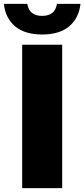

<svg xmlns="http://www.w3.org/2000/svg" viewBox="-65 -971 436 991"><path d="M49.5 0V-740H256V0ZM152.5 -793Q63 -793 13 -835Q-37 -877 -45 -951H76Q86 -889 152.5 -889Q219 -889 229 -951H350.5Q342 -877 292 -835Q242 -793 152.5 -793Z"/></svg>

Font: Encode Sans SmCnd Black
Style: Regular
Weight: 900
Width: 4
Designer: Multiple Designers
Foundry: Impallari Type
Version: Version 3.002; ttfautohint (v1.8.3) -l 8 -r 50 -G 200 -x 14 